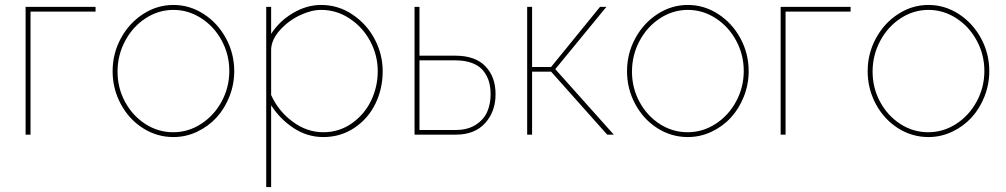

<svg xmlns="http://www.w3.org/2000/svg" viewBox="-20 -547 4085 780"><path d="M84 0V-519H368.2V-500H104V0Z M437.5 -257.8Q437.5 -329.6 471.2 -391.6Q504.9 -453.6 561.8 -490.2Q618.7 -526.9 684.6 -526.9Q750.5 -526.9 807.4 -490.2Q864.3 -453.6 897.9 -391.6Q931.6 -329.6 931.6 -257.8Q931.6 -204.6 912.1 -155Q892.6 -105.5 859.4 -69.3Q826.2 -33.2 780.5 -11.7Q734.9 9.8 684.6 9.8Q617.2 9.8 560.3 -26.6Q503.4 -63 470.5 -124.8Q437.5 -186.5 437.5 -257.8ZM911.6 -258.8Q911.6 -324.7 880.9 -381.8Q850.1 -439 797.6 -472.9Q745.1 -506.8 684.6 -506.8Q624 -506.8 571.5 -472.7Q519 -438.5 488.3 -380.6Q457.5 -322.8 457.5 -255.9Q457.5 -189.9 488 -133.3Q518.6 -76.7 570.6 -43.2Q622.6 -9.8 683.6 -9.8Q744.6 -9.8 797.1 -43.7Q849.6 -77.6 880.6 -135Q911.6 -192.4 911.6 -258.8Z M1081.5 -119.1V212.9H1061.5V-519H1081.5V-409.2Q1114.7 -461.4 1170.4 -494.1Q1226.1 -526.9 1284.7 -526.9Q1355 -526.9 1413.3 -487.1Q1471.7 -447.3 1503.2 -386Q1534.7 -324.7 1534.7 -257.8Q1534.7 -186.5 1505.1 -125.7Q1475.6 -64.9 1419.7 -27.6Q1363.8 9.8 1293.5 9.8Q1228.5 9.8 1173.3 -26.4Q1118.2 -62.5 1081.5 -119.1ZM1514.6 -257.8Q1514.6 -322.3 1484.1 -379.4Q1453.6 -436.5 1400.4 -471.7Q1347.2 -506.8 1284.7 -506.8Q1244.6 -506.8 1198.2 -484.9Q1151.9 -462.9 1117.9 -425.3Q1084 -387.7 1081.5 -348.1V-161.1Q1110.4 -96.2 1168.5 -53Q1226.6 -9.8 1293.5 -9.8Q1358.4 -9.8 1409.9 -46.4Q1461.4 -83 1488 -139.2Q1514.6 -195.3 1514.6 -257.8Z M1664.1 0V-519H1684.1V-320.8H1830.1Q1910.2 -320.8 1951.7 -278.1Q1993.2 -235.4 1993.2 -164.1Q1993.2 -93.8 1950.9 -46.9Q1908.7 0 1832 0ZM1684.1 -19H1832Q1880.4 -19 1913.1 -40.3Q1945.8 -61.5 1959.5 -93.3Q1973.1 -125 1973.1 -164.1Q1973.1 -192.9 1966.1 -216.3Q1959 -239.7 1943.4 -259.5Q1927.7 -279.3 1898.9 -290.5Q1870.1 -301.8 1830.1 -301.8H1684.1Z M2121.6 0V-519H2141.6V-274.9H2218.8L2417.5 -519H2443.4L2235.8 -266.1L2473.6 0H2446.8L2218.8 -255.9H2141.6V0Z M2527.3 -257.8Q2527.3 -329.6 2561 -391.6Q2594.7 -453.6 2651.6 -490.2Q2708.5 -526.9 2774.4 -526.9Q2840.3 -526.9 2897.2 -490.2Q2954.1 -453.6 2987.8 -391.6Q3021.5 -329.6 3021.5 -257.8Q3021.5 -204.6 3002 -155Q2982.4 -105.5 2949.2 -69.3Q2916 -33.2 2870.4 -11.7Q2824.7 9.8 2774.4 9.8Q2707 9.8 2650.1 -26.6Q2593.3 -63 2560.3 -124.8Q2527.3 -186.5 2527.3 -257.8ZM3001.5 -258.8Q3001.5 -324.7 2970.7 -381.8Q2939.9 -439 2887.5 -472.9Q2835 -506.8 2774.4 -506.8Q2713.9 -506.8 2661.4 -472.7Q2608.9 -438.5 2578.1 -380.6Q2547.4 -322.8 2547.4 -255.9Q2547.4 -189.9 2577.9 -133.3Q2608.4 -76.7 2660.4 -43.2Q2712.4 -9.8 2773.4 -9.8Q2834.5 -9.8 2887 -43.7Q2939.5 -77.6 2970.5 -135Q3001.5 -192.4 3001.5 -258.8Z M3151.4 0V-519H3435.5V-500H3171.4V0Z M3504.9 -257.8Q3504.9 -329.6 3538.6 -391.6Q3572.3 -453.6 3629.2 -490.2Q3686 -526.9 3752 -526.9Q3817.9 -526.9 3874.8 -490.2Q3931.6 -453.6 3965.3 -391.6Q3999 -329.6 3999 -257.8Q3999 -204.6 3979.5 -155Q3960 -105.5 3926.8 -69.3Q3893.6 -33.2 3847.9 -11.7Q3802.2 9.8 3752 9.8Q3684.6 9.8 3627.7 -26.6Q3570.8 -63 3537.8 -124.8Q3504.9 -186.5 3504.9 -257.8ZM3979 -258.8Q3979 -324.7 3948.2 -381.8Q3917.5 -439 3865 -472.9Q3812.5 -506.8 3752 -506.8Q3691.4 -506.8 3638.9 -472.7Q3586.4 -438.5 3555.7 -380.6Q3524.9 -322.8 3524.9 -255.9Q3524.9 -189.9 3555.4 -133.3Q3585.9 -76.7 3637.9 -43.2Q3689.9 -9.8 3751 -9.8Q3812 -9.8 3864.5 -43.7Q3917 -77.6 3948 -135Q3979 -192.4 3979 -258.8Z"/></svg>

Font: Rawline Thin
Style: Regular
Weight: 250
Designer: Matt McInerney, Pablo Impallari, Rodrigo Fuenzalida
Foundry: Matt McInerney, Pablo Impallari, Rodrigo Fuenzalida
Version: Version 4.020;PS 004.020;hotconv 1.0.88;makeotf.lib2.5.64775